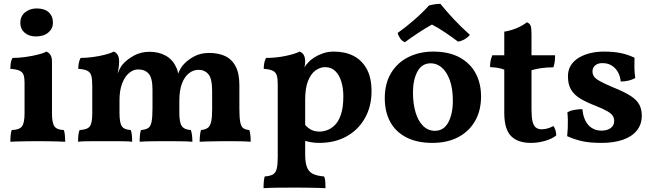

<svg xmlns="http://www.w3.org/2000/svg" viewBox="-20 -736 3401 1001"><path d="M34 3Q34 -15 35.5 -30.5Q37 -46 41 -58Q81 -59 94.5 -77Q108 -95 108 -145V-306Q108 -330 103 -345Q98 -360 82 -367.5Q66 -375 34 -377Q34 -392 36 -406.5Q38 -421 45 -434Q78 -434 113.5 -439Q149 -444 178.5 -451.5Q208 -459 222 -467Q235 -462 243 -449.5Q251 -437 251 -414V-145Q251 -95 264 -77Q277 -59 313 -58Q317 -46 318.5 -29.5Q320 -13 320 3Q305 2 282 1.5Q259 1 232 0.5Q205 0 178 0Q151 0 123 0.5Q95 1 72 1.5Q49 2 34 3ZM167 -546Q131 -546 108.5 -565.5Q86 -585 86 -616Q86 -652 111 -672Q136 -692 171 -692Q212 -692 234 -672Q256 -652 256 -617Q256 -587 232 -566.5Q208 -546 167 -546Z M387 3Q387 -15 388.5 -30.5Q390 -46 395 -58Q436 -60 448.5 -77.5Q461 -95 461 -145V-288Q461 -321 456.5 -339.5Q452 -358 436.5 -366.5Q421 -375 388 -377Q388 -391 390.5 -405.5Q393 -420 400 -434Q430 -434 463.5 -438.5Q497 -443 526.5 -450.5Q556 -458 573 -467Q585 -463 593 -450.5Q601 -438 601 -414Q601 -397 597.5 -376Q594 -355 584 -311H576Q594 -357 603.5 -375.5Q613 -394 621 -402Q642 -426 678 -446Q714 -466 760 -466Q807 -466 843.5 -446Q880 -426 898 -386Q909 -366 909 -343H905Q920 -383 939 -402Q959 -424 992.5 -442Q1026 -460 1070 -460Q1119 -460 1154 -443.5Q1189 -427 1208.5 -390Q1228 -353 1228 -291V-170Q1228 -123 1232.5 -99.5Q1237 -76 1248 -68Q1259 -60 1280 -58Q1284 -45 1285.5 -30Q1287 -15 1287 3Q1263 1 1230 0.5Q1197 0 1162 0Q1139 0 1113 0.5Q1087 1 1063 1.5Q1039 2 1021 3Q1021 -17 1022.5 -31Q1024 -45 1028 -58Q1049 -60 1062 -68.5Q1075 -77 1080.5 -100Q1086 -123 1086 -165V-261Q1086 -326 1066.5 -349Q1047 -372 1015 -372Q988 -372 965 -354Q942 -336 928.5 -300.5Q915 -265 915 -211V-148Q915 -97 928 -78.5Q941 -60 975 -58Q979 -47 981 -31Q983 -15 983 3Q959 1 921 0.5Q883 0 846 0Q810 0 772.5 0.5Q735 1 708 3Q708 -15 709.5 -31Q711 -47 715 -58Q739 -60 752 -68Q765 -76 770 -100Q775 -124 775 -170V-269Q775 -329 755.5 -351.5Q736 -374 700 -374Q675 -374 652.5 -355Q630 -336 616.5 -300Q603 -264 603 -213V-148Q603 -96 615 -78Q627 -60 662 -58Q666 -46 667.5 -30.5Q669 -15 669 3Q653 1 627.5 0.5Q602 0 575 0Q548 0 526 0Q505 0 478 0Q451 0 426.5 0.5Q402 1 387 3Z M1354 245Q1354 224 1355.5 209.5Q1357 195 1360 184Q1387 182 1402 174Q1417 166 1422.5 144.5Q1428 123 1428 84V-296Q1428 -325 1423.5 -341.5Q1419 -358 1403.5 -366.5Q1388 -375 1355 -377Q1355 -392 1357.5 -406.5Q1360 -421 1367 -434Q1420 -434 1469.5 -444.5Q1519 -455 1542 -467Q1556 -462 1563.5 -449.5Q1571 -437 1571 -413Q1571 -398 1565.5 -380.5Q1560 -363 1550 -337L1571 -316V69Q1571 112 1580.5 136Q1590 160 1611.5 170.5Q1633 181 1670 184Q1675 196 1676 212Q1677 228 1677 245Q1660 244 1634.5 243.5Q1609 243 1580 242.5Q1551 242 1523 242Q1478 242 1430 242.5Q1382 243 1354 245ZM1644 9Q1621 9 1602 5.5Q1583 2 1560 -4V-97Q1577 -75 1597 -62.5Q1617 -50 1646 -50Q1664 -50 1685.5 -57.5Q1707 -65 1726.5 -84.5Q1746 -104 1758 -140.5Q1770 -177 1770 -234Q1770 -276 1759.5 -310.5Q1749 -345 1728 -365.5Q1707 -386 1675 -386Q1650 -386 1626 -369.5Q1602 -353 1586.5 -315.5Q1571 -278 1571 -216L1532 -318Q1548 -357 1562 -378.5Q1576 -400 1588 -411Q1599 -424 1618.5 -436.5Q1638 -449 1664 -458Q1690 -467 1720 -467Q1779 -467 1822.5 -445Q1866 -423 1891.5 -377.5Q1917 -332 1917 -260Q1917 -181 1882.5 -120Q1848 -59 1787 -25Q1726 9 1644 9Z M2234 9Q2155 9 2099 -19.5Q2043 -48 2014.5 -100.5Q1986 -153 1986 -224Q1986 -301 2019 -355.5Q2052 -410 2109.5 -438.5Q2167 -467 2238 -467Q2320 -467 2375.5 -437Q2431 -407 2459.5 -354.5Q2488 -302 2488 -233Q2488 -160 2457 -105.5Q2426 -51 2369 -21Q2312 9 2234 9ZM2247 -54Q2294 -54 2317.5 -98.5Q2341 -143 2341 -210Q2341 -274 2325 -318Q2309 -362 2283 -384Q2257 -406 2226 -406Q2179 -406 2156 -362.5Q2133 -319 2133 -254Q2133 -196 2146.5 -150.5Q2160 -105 2186 -79.5Q2212 -54 2247 -54ZM2091 -516Q2075 -522 2065.5 -537Q2056 -552 2053 -564Q2094 -593 2138 -631Q2182 -669 2216 -707Q2229 -711 2245.5 -713.5Q2262 -716 2276 -716Q2306 -679 2344.5 -637.5Q2383 -596 2430 -554Q2420 -542 2404.5 -532.5Q2389 -523 2368 -519Q2339 -541 2302 -566Q2265 -591 2232 -608Q2219 -601 2200 -589.5Q2181 -578 2160.5 -564.5Q2140 -551 2121.5 -538Q2103 -525 2091 -516Z M2748 9Q2679 9 2644 -27Q2609 -63 2609 -148V-373Q2593 -379 2576 -382Q2559 -385 2535 -386Q2535 -404 2537.5 -418Q2540 -432 2547 -448H2609V-571Q2642 -576 2674 -589.5Q2706 -603 2727 -620Q2741 -614 2746 -603Q2751 -592 2751 -559V-448H2874Q2874 -430 2872 -414.5Q2870 -399 2865 -385Q2831 -385 2803 -381Q2775 -377 2751 -370V-164Q2751 -125 2756.5 -102.5Q2762 -80 2774 -71Q2786 -62 2803 -62Q2820 -62 2835.5 -66.5Q2851 -71 2865 -79Q2879 -61 2880 -30Q2860 -13 2823 -2Q2786 9 2748 9Z M3288 -435Q3287 -410 3287.5 -382.5Q3288 -355 3292 -329Q3278 -321 3258 -316Q3238 -311 3216 -311Q3214 -337 3202.5 -358.5Q3191 -380 3170.5 -393.5Q3150 -407 3120 -407Q3097 -407 3083 -395Q3069 -383 3069 -364Q3069 -350 3076 -338.5Q3083 -327 3106.5 -313.5Q3130 -300 3178 -280Q3235 -257 3267 -236.5Q3299 -216 3312.5 -191.5Q3326 -167 3326 -133Q3326 -88 3300.5 -56Q3275 -24 3228 -7.5Q3181 9 3117 9Q3055 9 3015 0Q2975 -9 2937 -26Q2939 -45 2940 -67.5Q2941 -90 2940.5 -112Q2940 -134 2938 -150Q2952 -159 2974 -163Q2996 -167 3016 -167Q3022 -111 3048.5 -83Q3075 -55 3116 -55Q3146 -55 3164 -68.5Q3182 -82 3182 -105Q3182 -121 3174.5 -132.5Q3167 -144 3146.5 -156Q3126 -168 3086 -184Q3039 -202 3007 -221Q2975 -240 2958 -267.5Q2941 -295 2941 -338Q2941 -371 2956 -395Q2971 -419 2997.5 -435Q3024 -451 3057.5 -459Q3091 -467 3128 -467Q3181 -467 3218 -459Q3255 -451 3288 -435Z"/></svg>

Font: Vollkorn
Style: Bold
Weight: 700
Designer: Friedrich Althausen
Foundry: Friedrich Althausen
Version: Version 5.000